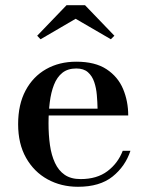

<svg xmlns="http://www.w3.org/2000/svg" viewBox="-20 -706 566 736"><path d="M279 10Q214.5 10 162.5 -18.5Q110.5 -47 80 -100.8Q49.5 -154.5 49.5 -230Q49.5 -305.5 78 -359Q106.5 -412.5 156.8 -441Q207 -469.5 272.5 -469.5Q344.5 -469.5 388.2 -440.8Q432 -412 451.8 -365Q471.5 -318 471.5 -263.5H117V-289.5H354Q353.5 -314.5 351.2 -341.5Q349 -368.5 341.2 -391.5Q333.5 -414.5 317.2 -429Q301 -443.5 272.5 -443.5Q240 -443.5 219.2 -427Q198.5 -410.5 187 -381.2Q175.5 -352 170.8 -314Q166 -276 166 -233Q166 -188.5 171.5 -149.8Q177 -111 190.8 -81.5Q204.5 -52 228.2 -35.8Q252 -19.5 289 -19.5Q351.5 -19.5 391.8 -49.8Q432 -80 450.5 -128H480Q460.5 -68.5 411.5 -29.2Q362.5 10 279 10ZM135.5 -555.5 122.5 -569 235 -686H306L418.5 -569L405 -555.5L270 -634Z"/></svg>

Font: Bodoni Moda SC 9pt Medium
Style: Regular
Weight: 500
Designer: Owen Earl
Foundry: indestructible type
Version: Version 2.005